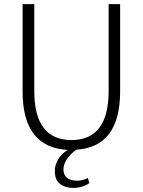

<svg xmlns="http://www.w3.org/2000/svg" viewBox="-20 -720 696 935"><path d="M565 -700V-275Q565 -4 351 9Q289 56 289 106Q289 131 306 145.5Q323 160 356 160Q382 160 408 147L415 172Q381 195 336 195Q296 195 271.5 175Q247 155 247 114Q247 85 262 58Q277 31 309 10Q90 -2 90 -275V-700H147V-277Q147 -38 328 -38Q509 -38 509 -277V-700Z"/></svg>

Font: Sarabun ExtraLight
Style: Regular
Weight: 275
Designer: Suppakit Chalermlarp | Katatrad Co.,Ltd.
Foundry: Cadson Demak Co.,Ltd.
Version: Version 1.000; ttfautohint (v1.6)